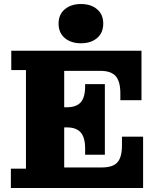

<svg xmlns="http://www.w3.org/2000/svg" viewBox="-20 -934 797 954"><path d="M382 -719Q333 -719 302 -745Q271 -771 271 -817Q271 -862 302 -888Q333 -914 382 -914Q432 -914 462.5 -888Q493 -862 493 -817Q493 -771 462.5 -745Q432 -719 382 -719ZM34 0V-96H109V-586H36V-682H683V-436H578V-470Q578 -529 555 -555.5Q532 -582 478 -582H299V-401H312Q359 -401 381 -425.5Q403 -450 403 -505V-516H501V-165H403V-196Q403 -251 381 -276Q359 -301 312 -301H299V-102H486Q541 -102 563.5 -127.5Q586 -153 586 -211V-255H691V0Z"/></svg>

Font: Montagu Slab 16pt
Style: Bold
Weight: 700
Designer: Florian Karsten
Foundry: Florian Karsten
Version: Version 1.000; ttfautohint (v1.8.3)